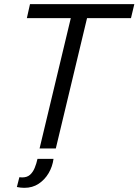

<svg xmlns="http://www.w3.org/2000/svg" viewBox="-20 -713 665 922"><path d="M170 0 320 -626H109L124 -693H625L609 -626H398L248 0ZM97 189Q88 189 79 188Q70 187 61 185L73 138Q77 138 80 138.5Q83 139 86 139Q110 139 124 126.5Q138 114 146.5 93.5Q155 73 160 50H237Q232 87 213.5 118.5Q195 150 165.5 169.5Q136 189 97 189Z"/></svg>

Font: Ubuntu Sans
Style: Italic
Weight: 400
Italic angle: -13.5°
Designer: Dalton Maag Ltd
Foundry: Dalton Maag Ltd
Version: Version 1.006